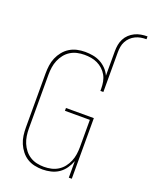

<svg xmlns="http://www.w3.org/2000/svg" viewBox="-174 -1051 911 1152"><g transform="rotate(20 281.5 -475.0)"><path d="M409 -807Q409 -828 412.5 -848Q416 -868 425.5 -886.5Q435 -905 450 -919Q465 -933 483.5 -942Q502 -951 522.5 -954.5Q543 -958 563 -958V-940Q545 -940 527.5 -937Q510 -934 493.5 -926Q477 -918 464 -905.5Q451 -893 442.5 -877Q434 -861 431 -843Q428 -825 428 -807ZM243 8Q217 8 191.5 2.5Q166 -3 144.5 -16.5Q123 -30 107 -50.5Q91 -71 81 -94.5Q71 -118 67.5 -143.5Q64 -169 64 -195V-540Q64 -566 67.5 -591.5Q71 -617 81 -640.5Q91 -664 107.5 -684.5Q124 -705 146 -718.5Q168 -732 193 -737.5Q218 -743 244 -743Q269 -743 294 -738.5Q319 -734 341 -722.5Q363 -711 381 -692.5Q399 -674 409 -651V-807H428V-554H409V-570Q409 -591 405 -612.5Q401 -634 390.5 -652.5Q380 -671 364 -685.5Q348 -700 329 -709Q310 -718 289 -721.5Q268 -725 246 -725Q223 -725 200 -720Q177 -715 157 -702.5Q137 -690 122.5 -671.5Q108 -653 99 -631.5Q90 -610 86.5 -586.5Q83 -563 83 -540V-195Q83 -172 86.5 -148.5Q90 -125 99 -103.5Q108 -82 122.5 -63.5Q137 -45 157 -32.5Q177 -20 200 -15Q223 -10 246 -10Q269 -10 292 -15Q315 -20 335 -32.5Q355 -45 369.5 -63.5Q384 -82 393 -103.5Q402 -125 405.5 -148.5Q409 -172 409 -195V-369H250V-387H428V0H409V-106Q400 -81 384 -58Q368 -35 346 -20Q324 -5 297 1.5Q270 8 243 8Z"/></g></svg>

Font: Iosevka Term Curly Thin
Style: Regular
Weight: 100
Designer: Belleve Invis
Foundry: Belleve Invis
Version: Version 32.3.0